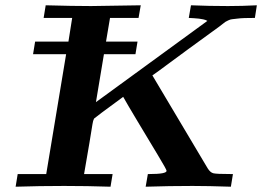

<svg xmlns="http://www.w3.org/2000/svg" viewBox="-20 -706 991 726"><path d="M39.1 0 46.9 -47.9H154.8L230 -501H105L112.8 -548.8H238.8L252.9 -638.2H145L152.8 -686Q255.9 -683.1 324.2 -683.1L512.2 -686L503.9 -638.2H396L380.9 -548.8H500L492.2 -501H373L342.8 -319.8L764.2 -627Q758.3 -630.9 748.5 -632.8Q738.8 -634.8 732.4 -635.5Q726.1 -636.2 712.6 -637.2Q699.2 -638.2 693.8 -638.2L702.1 -686Q771 -683.1 841.8 -683.1Q896 -683.1 951.2 -686L943.8 -638.2Q920.9 -638.2 905 -637.7Q889.2 -637.2 876.5 -635.5Q863.8 -633.8 857.4 -633.3Q851.1 -632.8 843 -628.9Q835 -625 832.5 -623.5Q830.1 -622.1 822 -615.5Q814 -608.9 811 -606.9Q743.2 -558.1 690.2 -519Q637.2 -480 615.7 -464.1Q594.2 -448.2 579.6 -437.5Q564.9 -426.8 556.2 -420.9L765.1 -69.8Q774.9 -53.7 786.9 -50.8Q798.8 -47.9 852.1 -47.9H860.8L853 0Q766.1 -2.9 708 -2.9Q620.1 -2.9 530.8 0L539.1 -47.9H544.9Q609.9 -47.9 609.9 -60.1Q609.9 -64.9 576.4 -120.4Q543 -175.8 501 -245.8Q459 -315.9 445.8 -339.8Q337.9 -260.7 335.9 -257.8Q335.9 -257.8 335 -255.9Q332 -251 329.6 -236.1Q327.1 -221.2 318.1 -165.5Q309.1 -109.9 297.9 -47.9H405.8L397.9 0Q310.1 -2.9 222.2 -2.9Q129.9 -2.9 39.1 0Z"/></svg>

Font: CMU Serif Extra
Style: BoldSlanted
Weight: 700
Italic angle: -9.46001°
Version: Version 0.7.0